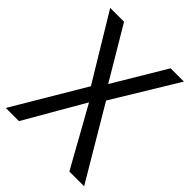

<svg xmlns="http://www.w3.org/2000/svg" viewBox="-201 -831 948 948"><g transform="rotate(45 273.5 -357.0)"><path d="M546.9 0H443.8L271 -310.1L91.8 0H0L221.2 -373L15.1 -713.9H111.8L273.9 -440.9L437 -713.9H529.8L324.2 -376Z"/></g></svg>

Font: Droid Sans
Style: Regular
Weight: 400
Foundry: Ascender Corporation
Version: Version 1.00 build 114